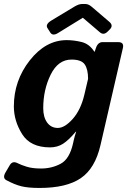

<svg xmlns="http://www.w3.org/2000/svg" viewBox="-36 -720 638 945"><path d="M197.8 -581.5Q186 -600.1 216.3 -618.7L329.6 -687Q351.6 -700.2 366.7 -700.2H384.8Q399.4 -700.2 415 -687L502.4 -612.3Q523.4 -594.2 504.4 -575.2L493.7 -564.5Q474.1 -544.9 455.1 -561.5L372.1 -632.3H371.1L249 -557.1Q223.1 -541.5 211.4 -560.1ZM32.2 -196.3Q32.2 -323.2 110.6 -422.9Q189 -522.5 292.5 -522.5Q327.6 -522.5 365.7 -513.2Q403.8 -503.9 428.2 -465.8H430.2L436 -483.4Q445.8 -512.7 468.8 -512.7H545.9Q575.7 -512.7 568.8 -483.4L458.5 -5.4Q432.1 108.9 361.6 157Q291 205.1 158.7 205.1Q102.5 205.1 69.1 196.8Q35.6 188.5 -4.4 167Q-24.9 156.2 -8.8 128.4L12.2 92.8Q25.4 70.3 50.3 83Q68.4 92.3 96.2 100.8Q124 109.4 166 109.4Q218.8 109.4 262.7 85.9Q306.6 62.5 323.7 -15.1L327.6 -32.7Q331.5 -50.3 338.9 -71.8H336.9Q301.8 -29.8 273.9 -12.2Q246.1 5.4 210.4 5.4Q113.8 5.4 73 -59.8Q32.2 -125 32.2 -196.3ZM176.8 -187Q176.8 -143.6 196 -116.9Q215.3 -90.3 248.5 -90.3Q282.7 -90.3 322.3 -135Q361.8 -179.7 379.4 -254.9L397.5 -332Q397.5 -378.9 381.1 -402.8Q364.7 -426.8 315.9 -426.8Q250 -426.8 213.4 -352.5Q176.8 -278.3 176.8 -187Z"/></svg>

Font: Istok
Style: Bold Italic
Weight: 700
Italic angle: -13°
Designer: Andrey V. Panov
Foundry: Andrey V. Panov
Version: Version 1.0.3